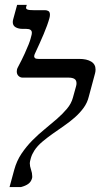

<svg xmlns="http://www.w3.org/2000/svg" viewBox="-20 -757 407 777"><path d="M109.4 -34.7Q105.5 -21 94.5 -12.9Q83.5 -4.9 64.9 0H18.6L37.6 -69.8Q47.4 -106 67.1 -135.3Q86.9 -164.6 111.1 -189Q135.3 -213.4 161.4 -234.6Q187.5 -255.9 210.7 -276.1Q233.9 -296.4 251.2 -317.1Q268.6 -337.9 274.9 -361.3L287.6 -407.2Q289.6 -413.6 289.6 -419.9Q289.6 -432.6 281.2 -437.7Q272.9 -442.9 257.3 -442.9H71.8Q62 -442.9 54.9 -449.7Q47.9 -456.5 47.9 -467.8Q47.9 -471.7 48.8 -475.8Q49.8 -480 52.2 -484.4Q69.3 -516.6 79.8 -539.8Q90.3 -563 96.2 -578.1Q102.1 -593.3 104 -601.3Q106 -609.4 106.9 -612.3Q108.9 -618.7 108.9 -624.5Q108.9 -640.1 86.4 -640.1H72.3Q54.7 -640.1 43.2 -646.7Q31.7 -653.3 31.7 -667.5Q31.7 -672.4 33.2 -678.2L49.3 -737.3H88.4L85.9 -729Q85.4 -728 85.4 -725.6Q85.4 -720.7 91.6 -718.3Q97.7 -715.8 116.2 -715.8H162.6Q169.9 -715.8 176 -712.2Q182.1 -708.5 182.1 -697.3Q182.1 -691.4 180.2 -684.1Q172.4 -655.8 156.5 -618.4Q140.6 -581.1 121.6 -540.5Q120.6 -538.1 119.4 -535.2Q118.2 -532.2 118.2 -529.3Q118.2 -524.9 121.8 -521.7Q125.5 -518.6 136.2 -518.6H300.8Q331.1 -518.6 348.9 -507.8Q366.7 -497.1 366.7 -475.6Q366.7 -467.8 364.7 -460.4L339.4 -366.2Q333.5 -341.3 318.4 -320.6Q303.2 -299.8 282.7 -281.7Q262.2 -263.7 238.8 -247.6Q215.3 -231.4 192.6 -215.3Q169.9 -199.2 150.6 -182.9Q131.3 -166.5 119.1 -147.9Q109.4 -132.8 105 -117.7Q100.6 -102.5 100.6 -96.7Q100.6 -84.5 105.5 -70.6Q110.4 -56.6 110.4 -43.9Q110.4 -41.5 110.4 -39.3Q110.4 -37.1 109.4 -34.7Z"/></svg>

Font: Arian Grqi
Style: Italic
Weight: 400
Italic angle: -15°
Designer: Ruben Hakobyan (Tarumian)
Foundry: Ruben Hakobyan (Tarumian)
Version: Version 1.002